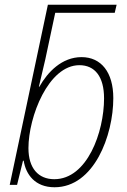

<svg xmlns="http://www.w3.org/2000/svg" viewBox="-20 -780 534 810"><path d="M210 10C377 10 458 -209 458 -366C458 -475 407 -539 324 -539C241 -539 181 -476 146 -414H144C152 -447 163 -494 171 -529L213 -726H464L472 -760H182L21 0H52L77 -102H80C89 -44 128 10 210 10ZM209 -24C142 -24 100 -70 100 -155C100 -287 184 -505 315 -505C380 -505 419 -457 419 -365C419 -223 348 -24 209 -24Z"/></svg>

Font: Noto Sans SemiCondensed ExtraLight
Style: Italic
Weight: 200
Width: 4
Italic angle: -12°
Designer: Monotype Design Team
Foundry: Monotype Imaging Inc.
Version: Version 2.013